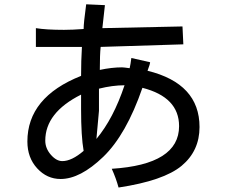

<svg xmlns="http://www.w3.org/2000/svg" viewBox="-20 -797 1040 880"><path d="M523.4 62.5Q511.7 19.5 492.2 -23.4Q800.8 -43 800.8 -218.8Q800.8 -351.6 632.8 -394.5Q558.6 -179.7 453.1 -78.1Q347.7 23.4 257.8 23.4Q195.3 23.4 150.4 -25.4Q105.5 -74.2 105.5 -148.4Q105.5 -351.6 351.6 -449.2Q351.6 -519.5 355.5 -582H144.5V-668Q191.4 -660.2 273.4 -660.2Q312.5 -660.2 363.3 -664.1Q363.3 -691.4 375 -777.3L460.9 -773.4L449.2 -668L816.4 -675.8L820.3 -593.8L441.4 -582Q437.5 -546.9 437.5 -476.6Q492.2 -488.3 539.1 -488.3Q546.9 -488.3 574.2 -484.4Q578.1 -500 582 -531.2L668 -511.7Q668 -503.9 656.2 -472.7Q894.5 -414.1 894.5 -214.8Q894.5 -105.5 812.5 -37.1Q730.5 31.2 523.4 62.5ZM550.8 -406.2Q496.1 -406.2 433.6 -390.6V-289.1L421.9 -160.2Q500 -253.9 550.8 -406.2ZM363.3 -105.5Q351.6 -171.9 351.6 -296.9V-363.3Q187.5 -281.2 187.5 -152.3Q187.5 -117.2 212.9 -87.9Q238.3 -58.6 265.6 -58.6Q308.6 -58.6 363.3 -105.5Z"/></svg>

Font: Droid Sans Fallback
Style: Regular
Weight: 400
Designer: Steve Matteson
Foundry: Ascender Corporation
Version: 3.00 (Khmer version)